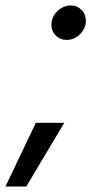

<svg xmlns="http://www.w3.org/2000/svg" viewBox="-76 -539 346 702"><path d="M168 -393Q144 -393 128 -409Q112 -425 112 -448Q112 -477 133.5 -498Q155 -519 183 -519Q206 -519 222 -503Q238 -487 238 -463Q238 -435 216.5 -414Q195 -393 168 -393ZM-56 143 55 -90H159L20 143Z"/></svg>

Font: Red Hat Display Medium
Style: Italic
Weight: 500
Italic angle: -12°
Designer: Pentagram, MCKL
Foundry: Pentagram, MCKL
Version: Version 1.023; ttfautohint (v1.8.3)